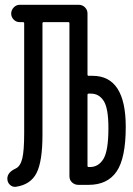

<svg xmlns="http://www.w3.org/2000/svg" viewBox="-20 -750 540 779"><path d="M335 -365.2V-77.1Q335 -72.3 339.8 -72.3H344.7Q379.9 -72.3 399.9 -105.5Q419.9 -138.7 419.9 -230.5Q419.9 -310.5 400.9 -340.3Q381.8 -370.1 349.6 -370.1H339.8Q335 -370.1 335 -365.2ZM44.9 7.8Q31.2 9.8 20.5 0Q9.8 -9.8 9.8 -25.4Q9.8 -50.8 43.9 -66.4Q62.5 -75.2 70.3 -106.4Q78.1 -137.7 78.1 -210V-655.3Q78.1 -660.2 73.2 -660.2H59.6Q45.9 -660.2 35.6 -670.4Q25.4 -680.7 25.4 -694.8Q25.4 -709 35.6 -719.7Q45.9 -730.5 59.6 -730.5H299.8Q314.5 -730.5 324.7 -720.2Q335 -710 335 -695.3V-447.3Q335 -442.4 339.8 -442.4H355.5Q490.2 -442.4 490.2 -235.4Q490.2 -108.4 453.1 -54.2Q416 0 339.8 0H297.9Q283.2 0 272.5 -9.8Q261.7 -19.5 261.7 -35.2V-655.3Q261.7 -660.2 257.8 -660.2H157.2Q152.3 -660.2 152.3 -655.3V-202.1Q152.3 -95.7 128.4 -48.3Q104.5 -1 44.9 7.8Z"/></svg>

Font: Rounded-L Mgen+ 2m regular
Style: Regular
Weight: 400
Designer: [Source Han Sans]
Ryoko NISHIZUKA  (kana & ideographs); Paul D. Hunt (Latin, Greek & Cyrillic); Wenlong ZHANG  (bopomofo
Version: Version 1.059.20150602